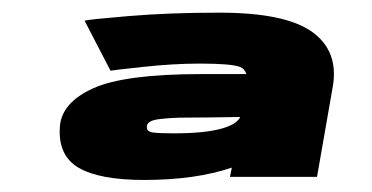

<svg xmlns="http://www.w3.org/2000/svg" viewBox="-20 -702 602 311"><path d="M352.5 -415.5 355.5 -430.5Q296.5 -410.5 213.5 -410.5Q141.5 -410.5 107.5 -430.2Q73.5 -450 77 -497Q80 -536 131 -559Q182 -582 306 -582H379Q376.5 -590.5 369 -593.5Q355 -599 304 -599Q260.5 -599 210.2 -593.5Q160 -588 159 -587.5L117 -668.5Q123 -670.5 188.8 -676Q254.5 -681.5 335 -681.5Q442.5 -681.5 485.8 -650.2Q529 -619 519 -561.5L493.5 -415.5ZM369 -512.5Q309 -511.5 281 -511.5Q259 -511.5 239.2 -509.2Q219.5 -507 218 -498.5Q217.5 -494 219 -491.5Q221 -488.5 227 -487.5Q237.5 -486 260.5 -486Q312.5 -486 340 -494Q364 -501 369 -512.5Z"/></svg>

Font: Anybody UltraExpanded Black
Style: Italic
Weight: 900
Width: 9
Italic angle: -10°
Designer: Tyler Finck
Foundry: Etcetera Type Company
Version: Version 1.010; ttfautohint (v1.8.3) -l 8 -r 50 -G 200 -x 14 